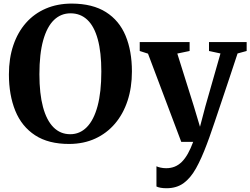

<svg xmlns="http://www.w3.org/2000/svg" viewBox="-20 -772 1362 1045"><path d="M358 11.5Q244 12 171 -35.8Q98 -83.5 63.2 -169.2Q28.5 -255 28.5 -367Q28.5 -454.5 52.5 -525.5Q76.5 -596.5 121.2 -647.2Q166 -698 229.2 -725.2Q292.5 -752.5 371 -752.5Q484 -752 556.5 -706.2Q629 -660.5 663.5 -577.5Q698 -494.5 698 -383Q698 -295.5 674.2 -223.5Q650.5 -151.5 605.8 -99Q561 -46.5 498.5 -17.8Q436 11 358 11.5ZM362.5 -41.5Q414.5 -41.5 452.5 -80Q490.5 -118.5 511 -194.5Q531.5 -270.5 531.5 -382.5Q531.5 -487.5 512.2 -558Q493 -628.5 455.5 -664Q418 -699.5 364 -699.5Q311.5 -699.5 273.8 -663.2Q236 -627 215.2 -553.2Q194.5 -479.5 194.5 -367.5Q194.5 -262 214 -189.5Q233.5 -117 271 -79.2Q308.5 -41.5 362.5 -41.5ZM886 252.5Q868.5 252.5 854.5 250Q840.5 247.5 831.5 243V133Q839 137 853.8 140.2Q868.5 143.5 884.5 143.5Q909.5 143.5 930.8 135Q952 126.5 969.8 108.8Q987.5 91 1002.8 63.8Q1018 36.5 1031.5 0H966.5L785.5 -480L740.5 -494.5V-543H1012V-494.5L945 -480.5L1034.5 -195.5L1068.5 -82L1098 -194L1180 -481L1117.5 -494.5V-543H1322.5V-494.5L1273 -481Q1251 -413.5 1228.2 -345.8Q1205.5 -278 1185 -216.8Q1164.5 -155.5 1147.8 -106.2Q1131 -57 1119.8 -25.2Q1108.5 6.5 1105.5 13.5Q1076.5 91 1046.8 144.2Q1017 197.5 979 225Q941 252.5 886 252.5Z"/></svg>

Font: Merriweather 48pt
Style: Bold
Weight: 700
Version: Version 2.100